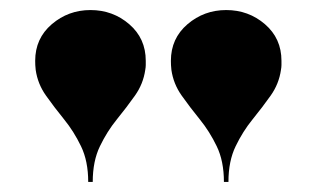

<svg xmlns="http://www.w3.org/2000/svg" viewBox="-20 -780 629 382"><path d="M539 -641Q535 -613 518.5 -589.8Q502 -566.5 482.5 -542.5Q463 -518.5 448.8 -489Q434.5 -459.5 434.5 -418H425.5Q425.5 -459.5 411.2 -489Q397 -518.5 377.5 -542.5Q358 -566.5 341.5 -589.8Q325 -613 321 -641Q320.5 -646.5 320.2 -650.5Q320 -654.5 320 -659Q320 -703.5 353 -731.8Q386 -760 430 -760Q474.5 -760 507.2 -731.8Q540 -703.5 540 -659Q540 -654.5 540 -650.5Q540 -646.5 539 -641ZM269 -641Q265 -613 248.5 -589.8Q232 -566.5 212.5 -542.5Q193 -518.5 178.8 -489Q164.5 -459.5 164.5 -418H155.5Q155.5 -459.5 141.2 -489Q127 -518.5 107.5 -542.5Q88 -566.5 71.5 -589.8Q55 -613 51 -641Q50.5 -646.5 50.2 -650.5Q50 -654.5 50 -659Q50 -703.5 83 -731.8Q116 -760 160 -760Q204.5 -760 237.2 -731.8Q270 -703.5 270 -659Q270 -654.5 270 -650.5Q270 -646.5 269 -641Z"/></svg>

Font: Bodoni* 24pt Fatface
Style: Regular
Weight: 900
Version: Version 2.3